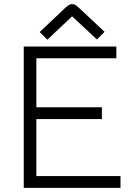

<svg xmlns="http://www.w3.org/2000/svg" viewBox="-20 -909 633 929"><path d="M563 0H95V-684H543V-627H156V-390H473V-333H156V-57H563ZM449 -718 329 -830 209 -717 172 -754 281 -857Q295 -871 306.5 -880Q318 -889 329 -889Q340 -889 351.5 -880Q363 -871 377 -857L486 -755Z"/></svg>

Font: Snippet
Style: Regular
Weight: 400
Designer: Gesine Todt
Foundry: Gesine Todt
Version: Version 1.000